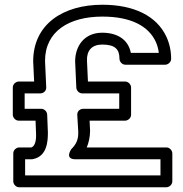

<svg xmlns="http://www.w3.org/2000/svg" viewBox="-20 -765 774 810"><path d="M412 -695C534 -695 607 -654 637 -589C644 -574 648 -558 650 -542H532C521 -599 474 -627 411 -627C336 -627 297 -571 297 -506L302 -395C303 -381 315 -371 327 -371H483V-306H331C318 -306 305 -296 306 -280L310 -212C312 -175 300 -155 281 -136C281 -136 250 -93 299 -93H657V-25H86V-93H115C117 -93 119 -94 120 -94C179 -106 182 -170 182 -205V-206L179 -282C178 -296 166 -306 154 -306H84V-371H150C163 -371 176 -381 175 -397L170 -508C170 -634 273 -695 412 -695ZM120 -506 124 -421H59C48 -421 34 -411 34 -396V-281C34 -270 44 -256 59 -256H130L132 -204C134 -166 125 -147 112 -143H61C50 -143 36 -133 36 -118V0C36 11 46 25 61 25H682C693 25 707 15 707 0V-118C707 -129 697 -143 682 -143H346C354 -162 360 -187 360 -213V-214L358 -256H508C519 -256 533 -266 533 -281V-396C533 -407 523 -421 508 -421H351L347 -508C345 -551 367 -577 411 -577C466 -577 484 -557 484 -517C484 -506 494 -492 509 -492H677C688 -492 702 -502 702 -517C702 -550 695 -582 682 -610C641 -698 545 -745 412 -745C246 -745 120 -663 120 -506Z"/></svg>

Font: Asimov
Style: XWidOu
Weight: 500
Designer: Google
Version: Version 2.000980; 2014